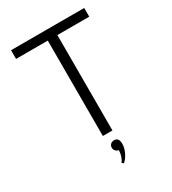

<svg xmlns="http://www.w3.org/2000/svg" viewBox="-246 -954 1183 1318"><g transform="rotate(-30 345.5 -295.0)"><path d="M307.5 0H383.5V-756H636V-825H56V-756H307.5ZM339 234.5Q363 215.5 379.8 180Q396.5 144.5 396.5 112.5Q396.5 63.5 359 63.5Q341.5 63.5 330.8 74.2Q320 85 320 101.5Q320 116 330 126.8Q340 137.5 354 138.5Q353.5 164.5 345.8 186.8Q338 209 326.5 224.5Z"/></g></svg>

Font: Spartan
Style: Regular
Weight: 400
Designer: Matt Bailey, Mirko Velimirovic
Foundry: Matt Bailey
Version: Version 1.003; ttfautohint (v1.8.3)